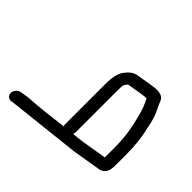

<svg xmlns="http://www.w3.org/2000/svg" viewBox="-141 -666 803 803"><g transform="rotate(-45 261.0 -264.0)"><path d="M56 -462.3 55.9 -462.9 50 -498.5C47.5 -513.5 32.9 -526 17.9 -526C2.9 -526 -7.5 -513.5 -5 -498.5L-3.1 -486.8L32.8 -163.5L53.7 -37.7C55.4 -27.9 61.4 -18.9 70 -12.3C82.3 -2.8 99.5 -2 122.2 -2H174.2C227.2 -2 275.1 -7 317.2 -17.8C354.6 -24.2 378.4 -32.4 397.5 -41.8C415.8 -50.7 428.5 -56.4 434.7 -58.6C466.9 -70 460.4 -110.2 455.8 -138.2L445.1 -202.2C442 -220.9 431.2 -236.5 412 -251.1C392.6 -266.6 362.5 -272.5 322.9 -272.5H85.1C82.2 -272.5 78.5 -271.7 75.6 -270.6C67 -340.3 59.8 -398.5 56 -462.3ZM94.3 -217.5H332.1C342.6 -217.5 352.9 -217.3 362.8 -217C376.4 -216.6 389.4 -206.7 390.4 -200.3L400.8 -138.2C403.6 -121.5 403.9 -110.6 403.5 -108.5C402 -106 385.5 -100.6 371.2 -93.3C364.6 -90.1 339.9 -81.7 284.6 -69.4C247.5 -61.2 207 -57 165 -57H113C110.3 -57 107.8 -57 105.5 -57.1L87.8 -163.2C83.8 -187.2 83.4 -198.6 81.4 -220.6C85.4 -218.8 90.1 -217.5 94.3 -217.5Z"/></g></svg>

Font: MewTooHand
Style: BdWideLta
Weight: 400
Designer: Mew Too, Robert Jablonski
Version: Version 0.77